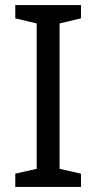

<svg xmlns="http://www.w3.org/2000/svg" viewBox="-20 -734 379 754"><path d="M298 0V-52L214 -71V-642L298 -662V-714H40V-662L124 -642V-71L40 -52V0Z"/></svg>

Font: Noto Sans Nandinagari
Style: Regular
Weight: 400
Designer: Ek Type
Foundry: Ek Type
Version: Version 1.002